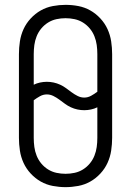

<svg xmlns="http://www.w3.org/2000/svg" viewBox="-20 -763 540 791"><path d="M250 8Q224 8 197.5 3Q171 -2 148 -15Q125 -28 106.5 -48Q88 -68 77 -92Q66 -116 62 -142.5Q58 -169 58 -195V-540Q58 -566 62 -592.5Q66 -619 77 -643Q88 -667 106.5 -687Q125 -707 148 -720Q171 -733 197.5 -738Q224 -743 250 -743Q277 -743 303 -738Q329 -733 352 -720Q375 -707 393.5 -687Q412 -667 423 -643Q434 -619 438 -592.5Q442 -566 442 -540V-195Q442 -169 438 -142.5Q434 -116 423 -92Q412 -68 393.5 -48Q375 -28 352 -15Q329 -2 302.5 3Q276 8 250 8ZM327 -361Q342 -361 355.5 -368.5Q369 -376 381 -385V-540Q381 -559 378.5 -577.5Q376 -596 369 -613.5Q362 -631 350 -645.5Q338 -660 322 -670Q306 -680 287.5 -684Q269 -688 250 -688Q231 -688 212.5 -684Q194 -680 178 -670Q162 -660 150 -645.5Q138 -631 131 -613.5Q124 -596 121.5 -577.5Q119 -559 119 -540V-414Q131 -420 145 -423Q159 -426 173 -426Q187 -426 201 -423Q215 -420 228 -414Q241 -408 252.5 -399.5Q264 -391 275.5 -382.5Q287 -374 300 -367.5Q313 -361 327 -361ZM250 -47Q269 -47 287.5 -51Q306 -55 322 -65Q338 -75 350 -89.5Q362 -104 369 -121.5Q376 -139 378.5 -157.5Q381 -176 381 -195V-321Q369 -315 355 -312Q341 -309 327 -309Q313 -309 299 -312Q285 -315 272 -321Q259 -327 247.5 -335.5Q236 -344 224.5 -352.5Q213 -361 200 -367.5Q187 -374 173 -374Q158 -374 144.5 -366.5Q131 -359 119 -350V-195Q119 -176 121.5 -157.5Q124 -139 131 -121.5Q138 -104 150 -89.5Q162 -75 178 -65Q194 -55 212.5 -51Q231 -47 250 -47Z"/></svg>

Font: Iosevka Fixed SS04 Light
Style: Regular
Weight: 300
Monospace: yes
Designer: Belleve Invis
Foundry: Belleve Invis
Version: Version 32.5.0